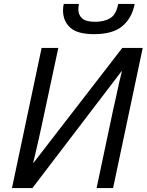

<svg xmlns="http://www.w3.org/2000/svg" viewBox="-20 -958 747 978"><path d="M41 0 192 -714H277L193 -321Q187 -291 178 -253Q169 -215 161.5 -181Q154 -147 149 -129H151L603 -714H707L556 0H472L556 -397Q564 -431 572 -468.5Q580 -506 587.5 -539.5Q595 -573 601 -595H599L145 0ZM459 -784Q374 -784 337.5 -817.5Q301 -851 301 -905Q301 -924 305 -938H382Q379 -922 379 -910Q379 -882 398.5 -864.5Q418 -847 464 -847Q511 -847 541.5 -865.5Q572 -884 582 -938H666Q653 -868 604.5 -826Q556 -784 459 -784Z"/></svg>

Font: Noto IKEA Latin
Style: Italic
Weight: 400
Italic angle: -12°
Designer: Monotype Design Team
Foundry: Monotype Imaging Inc.
Version: Version 1.0